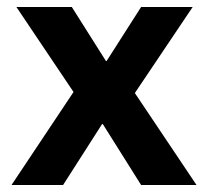

<svg xmlns="http://www.w3.org/2000/svg" viewBox="-20 -531 597 551"><path d="M13 0 191 -267 27 -511H186L284 -356H286L385 -511H533L367 -264L544 0H385L275 -175H273L161 0Z"/></svg>

Font: Chivo Medium SemiBold
Style: Regular
Weight: 600
Version: Version 2.002